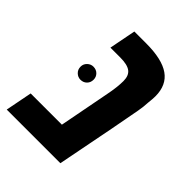

<svg xmlns="http://www.w3.org/2000/svg" viewBox="-192 -703 800 800"><g transform="rotate(45 208.0 -303.0)"><path d="M301 0H-15L8 -118H192L235 -342Q245 -392 245 -428Q245 -460 226.5 -474Q208 -488 166 -488H108L131 -606H200Q294 -606 339 -574.5Q384 -543 384 -477Q384 -462 381 -436Q380 -411 375 -384Q362 -309 301 0ZM76 -344Q76 -360 87.5 -371Q99 -382 114 -382Q131 -382 142 -371Q153 -360 153 -344Q153 -327 142 -316Q131 -305 114 -305Q99 -305 87.5 -316Q76 -327 76 -344Z"/></g></svg>

Font: Libra Sans
Style: Bold Italic
Weight: 700
Italic angle: -12°
Foundry: Context Ltd
Version: Version 1.002